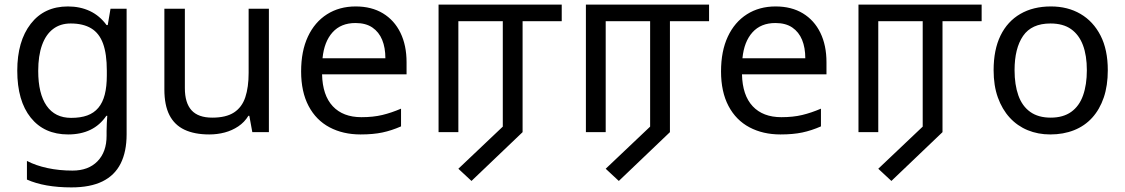

<svg xmlns="http://www.w3.org/2000/svg" viewBox="-20 -574 4886 834"><path d="M275 -546Q328 -546 370.5 -526Q413 -506 443 -465H448L460 -536H530V9Q530 85 504 136.5Q478 188 425 214Q372 240 290 240Q232 240 183.5 231.5Q135 223 97 206V125Q135 145 186 156Q237 167 295 167Q364 167 403.5 126.5Q443 86 443 16V-5Q443 -17 444 -39.5Q445 -62 446 -71H442Q414 -30 372.5 -10Q331 10 276 10Q172 10 113.5 -63Q55 -136 55 -267Q55 -395 113.5 -470.5Q172 -546 275 -546ZM287 -472Q242 -472 210.5 -448Q179 -424 162.5 -378Q146 -332 146 -266Q146 -167 182.5 -114.5Q219 -62 289 -62Q330 -62 359 -72.5Q388 -83 407 -105.5Q426 -128 435 -163Q444 -198 444 -246V-267Q444 -340 427.5 -385Q411 -430 376 -451Q341 -472 287 -472Z M1148 -536V0H1076L1063 -71H1059Q1042 -43 1015 -25Q988 -7 956 1.5Q924 10 889 10Q825 10 781.5 -10.5Q738 -31 716 -74Q694 -117 694 -185V-536H783V-191Q783 -127 812 -95Q841 -63 902 -63Q962 -63 996.5 -85.5Q1031 -108 1045.5 -151.5Q1060 -195 1060 -257V-536Z M1525 -546Q1594 -546 1643.5 -516Q1693 -486 1719.5 -431.5Q1746 -377 1746 -304V-251H1379Q1381 -160 1425.5 -112.5Q1470 -65 1550 -65Q1601 -65 1640.5 -74.5Q1680 -84 1722 -102V-25Q1681 -7 1641 1.5Q1601 10 1546 10Q1470 10 1411.5 -21Q1353 -52 1320.5 -113.5Q1288 -175 1288 -264Q1288 -352 1317.5 -415Q1347 -478 1400.5 -512Q1454 -546 1525 -546ZM1524 -474Q1461 -474 1424.5 -433.5Q1388 -393 1381 -321H1654Q1654 -367 1640 -401Q1626 -435 1597.5 -454.5Q1569 -474 1524 -474Z M2028 212 1971 159 2164 -24V-482H1971V0H1885V-554H2420V-482H2250V0Z M2668 212 2611 159 2804 -24V-482H2611V0H2525V-554H3060V-482H2890V0Z M3349 -546Q3418 -546 3467.5 -516Q3517 -486 3543.5 -431.5Q3570 -377 3570 -304V-251H3203Q3205 -160 3249.5 -112.5Q3294 -65 3374 -65Q3425 -65 3464.5 -74.5Q3504 -84 3546 -102V-25Q3505 -7 3465 1.5Q3425 10 3370 10Q3294 10 3235.5 -21Q3177 -52 3144.5 -113.5Q3112 -175 3112 -264Q3112 -352 3141.5 -415Q3171 -478 3224.5 -512Q3278 -546 3349 -546ZM3348 -474Q3285 -474 3248.5 -433.5Q3212 -393 3205 -321H3478Q3478 -367 3464 -401Q3450 -435 3421.5 -454.5Q3393 -474 3348 -474Z M3852 212 3795 159 3988 -24V-482H3795V0H3709V-554H4244V-482H4074V0Z M4792 -269Q4792 -202 4774.5 -150.5Q4757 -99 4724.5 -63Q4692 -27 4645.5 -8.5Q4599 10 4542 10Q4489 10 4444 -8.5Q4399 -27 4366 -63Q4333 -99 4314.5 -150.5Q4296 -202 4296 -269Q4296 -358 4326 -419.5Q4356 -481 4412 -513.5Q4468 -546 4545 -546Q4618 -546 4673.5 -513.5Q4729 -481 4760.5 -419.5Q4792 -358 4792 -269ZM4387 -269Q4387 -206 4403.5 -159.5Q4420 -113 4455 -88Q4490 -63 4544 -63Q4598 -63 4633 -88Q4668 -113 4684.5 -159.5Q4701 -206 4701 -269Q4701 -333 4684 -378Q4667 -423 4632.5 -447.5Q4598 -472 4543 -472Q4461 -472 4424 -418Q4387 -364 4387 -269Z"/></svg>

Font: ltamil85
Style: Book
Weight: 400
Designer: Jelle Bosma - Monotype Design Team
Foundry: Monotype Imaging Inc.
Version: Version 2.003